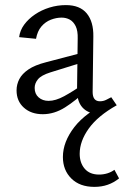

<svg xmlns="http://www.w3.org/2000/svg" viewBox="-20 -441 485 750"><path d="M358 2.4Q323.3 2.4 301.6 -21.7Q280 -45.8 281 -93.5L283.5 -289.6Q284.5 -320.5 275.7 -338.6Q266.8 -356.6 252.5 -364.4Q238.1 -372.2 220.7 -372.2Q199.9 -372.2 178.6 -364Q157.4 -355.8 141.8 -337.7Q126.2 -319.5 120.7 -289.4L54.7 -295.9Q58 -322.3 74.5 -344.8Q91.1 -367.3 116.5 -384.5Q141.8 -401.7 173 -411.4Q204.2 -421.1 237.5 -421.1Q292.1 -421.1 318.9 -388.6Q345.6 -356 344.6 -298.4L341.9 -81.9Q341.9 -63.7 348.9 -54.6Q356 -45.4 370.3 -45.4Q383.2 -45.4 393.9 -50.6Q404.6 -55.8 414.6 -61.2L436 -29.8ZM348.6 289Q291.6 289 258.7 256.3Q225.7 223.6 225.7 172.3Q225.7 113.3 270.5 55.3Q315.4 -2.6 414.6 -50.1L436 -29.8Q362.3 11.5 326.8 61Q291.3 110.5 291.3 159.6Q291.3 195.2 310.9 218.1Q330.6 240.9 367 240.9Q383.7 240.9 399.1 236.2Q414.5 231.5 427 222.3L445.1 255.9Q424.4 272.5 400.7 280.7Q377.1 289 348.6 289ZM147.2 5.1Q101.6 5.1 73.2 -20.5Q44.7 -46.1 44.7 -87.9Q44.7 -111.3 55.5 -132.1Q66.3 -152.9 91.2 -169.8Q116.1 -186.8 160.2 -198L316.7 -239.1L322.4 -203.5L176.3 -158.1Q141 -146.9 128.2 -131.2Q115.4 -115.6 115.4 -97.5Q115.4 -74.2 130.9 -60.6Q146.4 -47 169.8 -47Q197 -47 230.7 -65.3Q264.4 -83.7 310.4 -115L320.4 -90.5Q276.4 -48.2 234.1 -21.5Q191.8 5.1 147.2 5.1Z"/></svg>

Font: Ysabeau
Style: Bold
Weight: 700
Designer: Christian Thalmann (Catharsis Fonts)
Version: Version 2.000;gftools[0.9.27.dev2+g8671c4b]